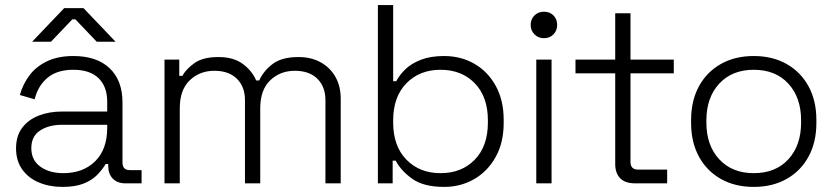

<svg xmlns="http://www.w3.org/2000/svg" viewBox="-20 -720 3278 754"><path d="M43 -137Q43 -186 67 -218Q91 -250 132 -266Q173 -282 223 -282H401V-321Q401 -380 367 -413Q333 -446 268 -446Q204 -446 166.5 -414.5Q129 -383 116 -330L58 -347Q70 -390 96 -424.5Q122 -459 165 -479.5Q208 -500 268 -500Q360 -500 410.5 -452Q461 -404 461 -318V-82Q461 -52 489 -52H536V0H472Q441 0 423 -18.5Q405 -37 405 -69V-76H395Q382 -54 361.5 -33Q341 -12 308 1Q275 14 225 14Q174 14 132.5 -3.5Q91 -21 67 -55Q43 -89 43 -137ZM401 -218V-230H224Q172 -230 137.5 -207.5Q103 -185 103 -138Q103 -91 138.5 -65.5Q174 -40 229 -40Q306 -40 353.5 -86.5Q401 -133 401 -218ZM106 -556 232 -688H308L434 -556H360L276 -644H264L180 -556Z M626 0V-486H684V-422H696Q711 -449 744 -472.5Q777 -496 838 -496Q897 -496 933.5 -469Q970 -442 986 -404H998Q1015 -442 1051 -469Q1087 -496 1152 -496Q1202 -496 1239 -475.5Q1276 -455 1297 -418.5Q1318 -382 1318 -333V0H1258V-327Q1258 -379 1226.5 -410.5Q1195 -442 1138 -442Q1080 -442 1041 -404.5Q1002 -367 1002 -295V0H942V-327Q942 -379 910.5 -410.5Q879 -442 822 -442Q764 -442 725 -404.5Q686 -367 686 -295V0Z M1534 -89H1522V0H1464V-700H1524V-401H1536Q1549 -426 1572.5 -448.5Q1596 -471 1633.5 -485.5Q1671 -500 1724 -500Q1790 -500 1843 -469.5Q1896 -439 1927 -382.5Q1958 -326 1958 -249V-237Q1958 -160 1926.5 -103.5Q1895 -47 1842 -16.5Q1789 14 1724 14Q1644 14 1599.5 -17.5Q1555 -49 1534 -89ZM1896 -239V-247Q1896 -340 1844.5 -393Q1793 -446 1710 -446Q1628 -446 1576 -393Q1524 -340 1524 -247V-239Q1524 -146 1576 -93Q1628 -40 1710 -40Q1793 -40 1844.5 -93Q1896 -146 1896 -239Z M2086 0V-486H2146V0ZM2064 -622Q2064 -645 2079 -659.5Q2094 -674 2116 -674Q2139 -674 2153.5 -659.5Q2168 -645 2168 -622Q2168 -600 2153.5 -585Q2139 -570 2116 -570Q2094 -570 2079 -585Q2064 -600 2064 -622Z M2474 0Q2435 0 2415.5 -20Q2396 -40 2396 -76V-432H2240V-486H2396V-668H2456V-486H2626V-432H2456V-84Q2456 -54 2486 -54H2600V0Z M2694 -237V-249Q2694 -324 2724.5 -380.5Q2755 -437 2810.5 -468.5Q2866 -500 2940 -500Q3014 -500 3069.5 -468.5Q3125 -437 3155.5 -380.5Q3186 -324 3186 -249V-237Q3186 -162 3155.5 -105.5Q3125 -49 3069.5 -17.5Q3014 14 2940 14Q2866 14 2810.5 -17.5Q2755 -49 2724.5 -105.5Q2694 -162 2694 -237ZM3126 -239V-247Q3126 -337 3076 -391.5Q3026 -446 2940 -446Q2855 -446 2804.5 -391.5Q2754 -337 2754 -247V-239Q2754 -149 2804.5 -94.5Q2855 -40 2940 -40Q3026 -40 3076 -94.5Q3126 -149 3126 -239Z"/></svg>

Font: Space Grotesk Frontify Light
Style: Regular
Weight: 300
Designer: Florian Karsten
Version: Version 2.000